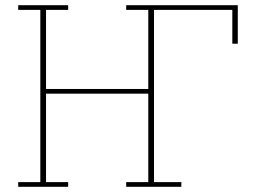

<svg xmlns="http://www.w3.org/2000/svg" viewBox="-20 -718 979 738"><path d="M50 -18H135V-680H50V-698H242V-680H157V-376H550V-680H465V-698H894V-550H873V-680H572V-18H677V0H465V-18H550V-358H157V-18H242V0H50Z"/></svg>

Font: IBM Plex Serif Thin
Style: Regular
Weight: 100
Designer: Mike Abbink, Paul van der Laan, Pieter van Rosmalen
Foundry: Bold Monday
Version: Version 3.001